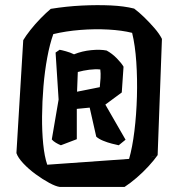

<svg xmlns="http://www.w3.org/2000/svg" viewBox="-20 -740 706 760"><path d="M511 -706Q530 -692 551.5 -671Q573 -650 592 -628Q611 -606 621 -586L604 -126L578 -118H579L604 -126Q590 -106 568 -82Q546 -58 521 -36.5Q496 -15 473 0H217Q201 -2 175 -16Q149 -30 121 -50.5Q93 -71 72 -93.5Q51 -116 45 -134L72 -581Q82 -598 100.5 -621.5Q119 -645 141 -667.5Q163 -690 181 -705Q243 -715 304 -718Q365 -721 418.5 -718.5Q472 -716 511 -706ZM167 -88 491 -111Q504 -156 512 -221Q520 -286 522 -357Q524 -428 519.5 -494.5Q515 -561 503 -610Q463 -620 409 -623Q355 -626 298 -621.5Q241 -617 191 -605Q177 -566 167 -512Q157 -458 152 -398Q147 -338 146.5 -279Q146 -220 151 -170Q156 -120 167 -88ZM397 -326 477 -187 450 -165Q440 -167 422.5 -171.5Q405 -176 388 -183Q371 -190 361 -199L335 -314L284 -309V-189L221 -165Q211 -169 201 -175Q191 -181 185 -188L212 -346L200 -532L216 -543Q223 -542 241 -537Q259 -532 273 -525Q305 -538 341 -541.5Q377 -545 402 -540Q424 -528 442.5 -509Q461 -490 469 -476L462 -374ZM377 -465Q357 -467 333.5 -464Q310 -461 288 -455L285 -377L375 -395Q377 -413 378 -431Q379 -449 377 -465Z"/></svg>

Font: Langar
Style: Regular
Weight: 400
Designer: Alessia Mazzarella
Foundry: Typeland
Version: Version 1.001; ttfautohint (v1.8.3)